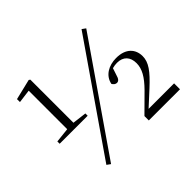

<svg xmlns="http://www.w3.org/2000/svg" viewBox="-163 -974 1241 1241"><g transform="rotate(-45 457.0 -353.5)"><path d="M215 27 722 -707 697 -725 190 9ZM587 0H872V-54H639L737 -144C818 -219 853 -266 853 -322C853 -386 811 -435 723 -435C654 -435 595 -401 583 -338C590 -326 601 -317 613 -317C628 -317 639 -327 647 -358L662 -403C677 -407 691 -409 705 -409C762 -409 793 -374 793 -318C793 -266 766 -219 706 -158L587 -40ZM174 -301H329V-322L232 -334V-728L223 -734L82 -700V-673L174 -685V-333L73 -322V-301Z"/></g></svg>

Font: Noto Serif TC Light
Style: Regular
Weight: 300
Designer: Ryoko NISHIZUKA 西塚涼子 (kana & ideographs); Frank Grießhammer (Latin, Greek & Cyrillic); Wenlong ZHANG 张文龙 (bopomofo); San
Foundry: Adobe
Version: Version 2.001;hotconv 1.1.0;makeotfexe 2.6.0